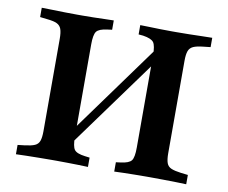

<svg xmlns="http://www.w3.org/2000/svg" viewBox="-67 -654 875 737"><g transform="rotate(10 370.5 -285.5)"><path d="M127.4 -369.4V-465.3Q127.4 -490.3 122.6 -503.6Q117.7 -516.9 104.8 -523Q91.9 -529 66.1 -531.5L38.7 -534.7V-571Q55.6 -571 79 -570.2Q102.4 -569.4 128.6 -569Q154.8 -568.5 178.2 -568.5H187.9H196.8Q218.5 -568.5 241.1 -569Q263.7 -569.4 284.3 -570.2Q304.8 -571 319.4 -571V-534.7L300.8 -532.3Q268.5 -528.2 259.3 -515.7Q250 -503.2 250 -465.3V-369.4ZM491.1 -201.6V-465.3Q491.1 -503.2 481.9 -515.7Q472.6 -528.2 440.3 -533.1L422.6 -534.7V-571Q437.1 -571 457.7 -570.2Q478.2 -569.4 500.8 -569Q523.4 -568.5 544.4 -568.5H553.2H562.9Q587.1 -568.5 612.9 -569Q638.7 -569.4 662.5 -570.2Q686.3 -571 703.2 -571V-534.7L675 -531.5Q650 -529 636.7 -523Q623.4 -516.9 618.5 -503.6Q613.7 -490.3 613.7 -465.3V-201.6ZM178.2 -2.4Q154.8 -2.4 128.6 -2Q102.4 -1.6 79 -1.2Q55.6 -0.8 38.7 0V-36.3L66.1 -39.5Q91.9 -42.7 104.8 -48.4Q117.7 -54 122.6 -67.3Q127.4 -80.6 127.4 -105.6V-425.8H250V-105.6Q250 -67.7 259.3 -55.2Q268.5 -42.7 300.8 -38.7L319.4 -36.3V0Q304.8 -0.8 283.9 -1.2Q262.9 -1.6 240.3 -2Q217.7 -2.4 196.8 -2.4H187.9ZM225.8 -57.3V-114.5L515.3 -513.7L516.1 -456.5ZM544.4 -2.4Q523.4 -2.4 500.8 -2Q478.2 -1.6 457.7 -1.2Q437.1 -0.8 421.8 0V-36.3L440.3 -38.7Q472.6 -42.7 481.9 -55.2Q491.1 -67.7 491.1 -105.6V-201.6H613.7V-105.6Q613.7 -80.6 618.5 -67.3Q623.4 -54 636.7 -48.4Q650 -42.7 675 -39.5L702.4 -36.3V0Q686.3 -0.8 662.5 -1.2Q638.7 -1.6 612.9 -2Q587.1 -2.4 562.9 -2.4H553.2Z"/></g></svg>

Font: Playfair 9pt
Style: Bold
Weight: 700
Designer: Claus Eggers Sørensen
Foundry: Claus Eggers Sørensen
Version: Version 2.203